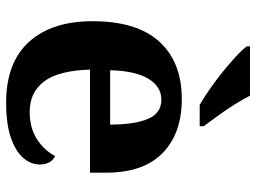

<svg xmlns="http://www.w3.org/2000/svg" viewBox="-122 -684 816 611"><g transform="rotate(90 285.5 -378.0)"><path d="M306 10Q179 10 113 -62.5Q47 -135 47 -265Q47 -406 112 -477.5Q177 -549 295 -549Q404 -549 466.5 -488Q529 -427 529 -308V-257H201Q204 -157 238.5 -111Q273 -65 335 -65Q387 -65 423 -88.5Q459 -112 476 -146Q490 -139 496.5 -126.5Q503 -114 503 -97Q503 -69 482 -44.5Q461 -20 417.5 -5Q374 10 306 10ZM376 -321Q376 -398 358 -441Q340 -484 297 -484Q255 -484 230 -442.5Q205 -401 203 -321ZM313 -606Q289 -620 261 -639.5Q233 -659 206 -681Q179 -703 157.5 -723Q136 -743 127 -756V-766H284Q295 -744 312 -717Q329 -690 348 -664Q367 -638 381 -619V-606Z"/></g></svg>

Font: Noto Naskh Arabic
Style: Bold
Weight: 700
Designer: Monotype Design Team, David Williams, Mohamad Dakak and Nizar Qandah
Foundry: Monotype Imaging Inc.
Version: Version 2.016